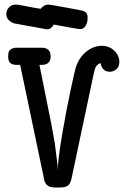

<svg xmlns="http://www.w3.org/2000/svg" viewBox="-20 -821 565 846"><path d="M7.8 -759.8Q7.8 -775.9 19.3 -788.3Q30.8 -800.8 48.8 -800.8Q55.7 -800.8 67.9 -798.8Q80.1 -796.9 106.4 -791.5Q132.8 -786.1 159.2 -782.2Q174.3 -801.3 193.8 -800.8Q199.7 -800.8 270.8 -787.8Q341.8 -774.9 347.2 -772.9Q366.2 -766.1 366.2 -744.1Q366.2 -721.2 357.2 -707Q348.1 -692.9 334 -692.9Q320.8 -692.9 216.8 -712.9Q205.6 -691.9 187 -691.9H186Q184.1 -691.9 48.8 -716.8Q45.9 -716.8 37.8 -719.5Q29.8 -722.2 18.8 -732.4Q7.8 -742.7 7.8 -759.8ZM16.1 -569.8Q16.1 -582 17.6 -589.6Q19 -597.2 28.1 -604Q37.1 -610.8 54.2 -610.8H163.1Q203.1 -610.8 203.1 -573Q203.1 -535.2 164.1 -535.2H153.8L206.1 -274.9L221.2 -190.9L233.9 -91.8L234.9 -69.8Q234.9 -118.7 254.4 -231.4Q273.9 -344.2 292 -428.2Q310.1 -512.2 313 -520Q327.1 -566.9 359.6 -593Q392.1 -619.1 428.2 -619.1Q461.4 -619.1 483.6 -597.7Q505.9 -576.2 505.9 -547.9Q505.9 -527.8 493.4 -516.4Q481 -504.9 463.9 -504.9Q430.7 -504.9 422.9 -543Q409.7 -538.1 403.8 -529.1Q397.9 -520 393.1 -497.1L294.9 -33.2Q290 -11.2 279.1 -3.2Q268.1 4.9 248 4.9H221.2Q215.3 4.9 209.7 3.9Q204.1 2.9 200 2Q195.8 1 192.4 -2Q189 -4.9 186.5 -6.3Q184.1 -7.8 181.6 -12.5Q179.2 -17.1 178 -18.6Q176.8 -20 175.3 -25.4Q173.8 -30.8 173.8 -32.5Q173.8 -34.2 172.4 -40.5Q170.9 -46.9 170.9 -47.9L68.8 -535.2H53.2Q16.1 -534.7 16.1 -569.8Z"/></svg>

Font: CMU Typewriter Text
Style: Bold
Weight: 700
Version: Version 0.7.0